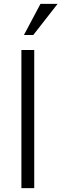

<svg xmlns="http://www.w3.org/2000/svg" viewBox="-20 -967 316 987"><path d="M90 0V-710H156V0ZM151 -787H103L188 -947H276Z"/></svg>

Font: Rising Sun Light
Style: Regular
Weight: 300
Designer: Matt McInerney, Pablo Impallari, Rodrigo Fuenzalida (Raleway font), Stephen Hutchings (Greek), Cristiano Sobral (main ch
Foundry: The Rising Sun Project Authors
Version: Version 4.327; ttfautohint (v1.8.4.7-5d5b-dirty)